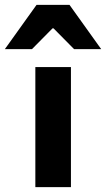

<svg xmlns="http://www.w3.org/2000/svg" viewBox="-81 -773 438 793"><path d="M65 0V-496H212V0ZM-61 -570 70 -753H206L337 -570H225L140 -656H136L51 -570Z"/></svg>

Font: Source Sans 3 ExtraLight
Style: Bold
Weight: 700
Version: Version 3.052;hotconv 1.1.0;makeotfexe 2.6.0